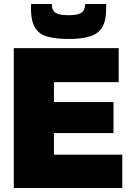

<svg xmlns="http://www.w3.org/2000/svg" viewBox="-20 -941 656 961"><path d="M49 0V-700H574V-530H250V-430H548V-275H250V-167H592V0ZM324 -746Q262 -746 220 -757Q178 -768 157 -800Q136 -832 135 -893Q135 -900 135 -907Q135 -914 136 -921H240Q240 -920 240 -918.5Q240 -917 240 -915Q240 -902 246 -890Q252 -878 269.5 -871.5Q287 -865 324 -865Q360 -865 377 -872Q394 -879 399.5 -890.5Q405 -902 406 -915Q406 -917 406 -918.5Q406 -920 406 -921H511Q512 -914 512 -907Q512 -900 511 -893Q511 -837 492 -805Q473 -773 432 -759.5Q391 -746 324 -746Z"/></svg>

Font: Georama ExtraBold
Style: Regular
Weight: 800
Designer: Jean-Baptiste Levee
Foundry: Production Type
Version: Version 1.001